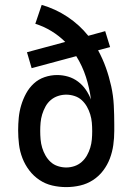

<svg xmlns="http://www.w3.org/2000/svg" viewBox="-20 -755 540 783"><path d="M250 8Q221 8 193 1.5Q165 -5 141 -21Q117 -37 99.5 -60Q82 -83 71.5 -110Q61 -137 57.5 -166Q54 -195 54 -223Q54 -249 56.5 -275Q59 -301 66.5 -326Q74 -351 86.5 -374Q99 -397 118 -414.5Q137 -432 162 -440.5Q187 -449 213 -449Q236 -449 258 -442.5Q280 -436 298.5 -422Q317 -408 330 -389Q343 -370 351 -349Q345 -396 330.5 -441Q316 -486 291 -526L109 -477L90 -542L246 -584Q221 -609 190 -628Q159 -647 124 -658L150 -735Q206 -719 255 -686.5Q304 -654 340 -609L409 -628L429 -563L380 -550Q399 -515 412 -478.5Q425 -442 433.5 -403.5Q442 -365 444 -326Q446 -287 446 -248V-221Q446 -192 442 -163.5Q438 -135 428 -108.5Q418 -82 400.5 -59Q383 -36 359 -20.5Q335 -5 307 1.5Q279 8 250 8ZM250 -72Q267 -72 283.5 -77.5Q300 -83 313 -94.5Q326 -106 334.5 -121Q343 -136 348 -152.5Q353 -169 354.5 -186Q356 -203 356 -220Q356 -238 354.5 -255Q353 -272 348 -288.5Q343 -305 334.5 -320Q326 -335 313.5 -346.5Q301 -358 284 -363.5Q267 -369 250 -369Q233 -369 216.5 -363.5Q200 -358 187 -347Q174 -336 165.5 -320.5Q157 -305 152 -288.5Q147 -272 145.5 -255Q144 -238 144 -221Q144 -204 145.5 -186.5Q147 -169 152 -152.5Q157 -136 165.5 -121Q174 -106 186.5 -94.5Q199 -83 216 -77.5Q233 -72 250 -72Z"/></svg>

Font: Iosevka Fixed Medium
Style: Regular
Weight: 500
Monospace: yes
Designer: Belleve Invis
Foundry: Belleve Invis
Version: Version 32.3.0